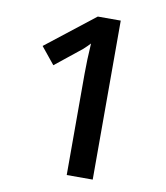

<svg xmlns="http://www.w3.org/2000/svg" viewBox="-81 -781 733 849"><g transform="rotate(10 285.5 -357.0)"><path d="M280.8 -591.3Q270.5 -580.1 251.5 -562.5L187.5 -511.2L133.3 -467.8L71.8 -543.5L289.6 -713.9H392.6V0H275.9V-454.1Q275.9 -516.6 280.8 -591.3Z"/></g></svg>

Font: Viking Open Sans Light
Style: Bold
Weight: 600
Foundry: Ascender Corporation
Version: Version 2.001